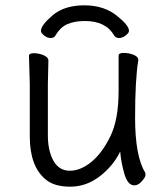

<svg xmlns="http://www.w3.org/2000/svg" viewBox="-20 -684 630 722"><path d="M134 -568Q134 -589 178 -626.5Q222 -664 297.5 -664Q373 -664 423 -622Q465 -588 465 -568Q465 -560 452.5 -550.5Q440 -541 427.5 -541Q415 -541 409 -551Q378 -605 299 -605Q261 -605 234 -593.5Q207 -582 189 -551Q183 -541 170.5 -541Q158 -541 146 -550.5Q134 -560 134 -568ZM162 -456 160 -368V-175Q160 -117 181 -79.5Q202 -42 242.5 -42Q283 -42 323.5 -75Q364 -108 395 -171.5Q426 -235 426 -342V-475Q426 -485 445 -485Q464 -485 482 -478Q500 -471 500 -459V-457Q488 -385 488 -241Q488 -97 526 -35Q527 -33 527 -25.5Q527 -18 513.5 -2.5Q500 13 485 13Q460 13 447.5 -31Q435 -75 432 -114Q405 -59 354.5 -20.5Q304 18 244 18Q184 18 152 -9Q92 -58 92 -171V-368L89 -474Q89 -484 107 -484Q125 -484 143.5 -476.5Q162 -469 162 -456Z"/></svg>

Font: LXGW WenKai Lite
Style: Regular
Weight: 400
Designer: LXGW / Fontworks Inc.
Foundry: LXGW / Fontworks Inc.
Version: Version 1.511; March 25, 2025